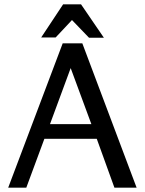

<svg xmlns="http://www.w3.org/2000/svg" viewBox="-20 -871 671 891"><path d="M614 0H511L429 -227H186L102 0H18L271 -670H362ZM404 -295 308 -555 212 -295ZM462 -696H393L314 -778L238 -697H171L273 -851H356Z"/></svg>

Font: Rosario
Style: Regular
Weight: 400
Designer: Hector Gatti
Foundry: Omnibus-Type
Version: Version 1.004